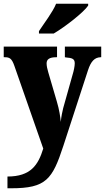

<svg xmlns="http://www.w3.org/2000/svg" viewBox="-23 -786 563 1030"><path d="M186 -619V-606H265C328 -643 427 -721 450 -756V-766H278C260 -721 212 -659 186 -619ZM17 161V224H37C225 224 258 176 317 -4L449 -409C465 -458 485 -478 517 -479H520V-536H325V-479L330 -478C364 -475 378 -471 378 -446C378 -431 372 -403 368 -391L316 -206C311 -186 306 -162 303 -132C301 -157 295 -198 282 -241L236 -398C231 -415 227 -432 227 -446C227 -467 241 -479 279 -479H283V-536H-3V-479H2C28 -479 40 -473 54 -433L209 11C182 99 142 161 17 161Z"/></svg>

Font: Noto Serif Khmer Condensed Black
Style: Regular
Weight: 900
Width: 3
Designer: Danh Hong and the Monotype Design Team
Foundry: Monotype Imaging Inc.
Version: Version 2.004